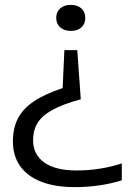

<svg xmlns="http://www.w3.org/2000/svg" viewBox="-20 -569 544 789"><path d="M330.5 -496Q330.5 -471 314.5 -456.5Q298.5 -442 271 -442Q243.5 -442 227.2 -456.8Q211 -471.5 211 -496Q211 -519.5 227.2 -534.2Q243.5 -549 271 -549Q298 -549 314.2 -534.5Q330.5 -520 330.5 -496ZM312 -161Q238 -141 195.2 -117.2Q152.5 -93.5 134.2 -63.5Q116 -33.5 116 7.5Q116 66 162 98.8Q208 131.5 294.5 131.5Q391.5 131.5 480.5 102.5V172Q438 185.5 388 192.8Q338 200 287.5 200Q206 200 148.8 177.5Q91.5 155 62.2 112.8Q33 70.5 33 12Q33 -42 53.5 -82Q74 -122 118.8 -152.2Q163.5 -182.5 237.5 -207L244.5 -363H297.5Z"/></svg>

Font: Encode Sans Expanded
Style: Regular
Weight: 400
Width: 7
Designer: Multiple Designers
Foundry: Impallari Type
Version: Version 2.000